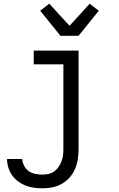

<svg xmlns="http://www.w3.org/2000/svg" viewBox="-20 -793 640 1036"><path d="M210 223Q187 223 163.5 220Q140 217 118.5 208.5Q97 200 78 186Q59 172 45.5 153Q32 134 25 111Q18 88 18 65H100Q101 84 110.5 102Q120 120 136 131Q152 142 171.5 145.5Q191 149 210 149Q227 149 243.5 145Q260 141 273.5 131Q287 121 296.5 107Q306 93 312 77Q318 61 320 44Q322 27 322 10V-446H162V-520H404V10Q404 38 400 65Q396 92 385.5 117Q375 142 357 163Q339 184 315 198Q291 212 264 217.5Q237 223 210 223ZM306 -600 197 -735 246 -773 355 -654 371 -671 464 -773 513 -735 404 -600Z"/></svg>

Font: Iosevka Extended
Style: Regular
Weight: 400
Width: 7
Monospace: yes
Designer: Belleve Invis
Foundry: Belleve Invis
Version: Version 32.5.0; ttfautohint (v1.8.4)